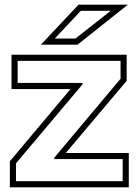

<svg xmlns="http://www.w3.org/2000/svg" viewBox="-20 -784 583 817"><path d="M260 -133H528V13H22V-98L280 -405H29V-551H519V-440ZM211 -107V-113L493 -449V-525H55V-431H331V-425L48 -89V-13H502V-107ZM213 -620H301L451 -738H324ZM314 -764H524L310 -594H154Z"/></svg>

Font: CMG Sans Outline
Style: Outline
Weight: 700
Designer: Julieta Ulanovsky
Foundry: Julieta Ulanovsky
Version: Version 7.200